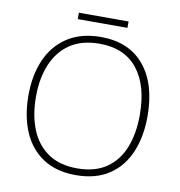

<svg xmlns="http://www.w3.org/2000/svg" viewBox="-90 -913 940 1005"><g transform="rotate(10 379.5 -410.0)"><path d="M696 -358Q696 -250 661 -167Q626 -84 555.5 -37Q485 10 379 10Q274 10 203.5 -37Q133 -84 98 -167Q63 -250 63 -359Q63 -467 99.5 -549.5Q136 -632 208 -678.5Q280 -725 384 -725Q534 -725 615 -627.5Q696 -530 696 -358ZM103 -359Q103 -261 133 -186Q163 -111 224.5 -68.5Q286 -26 380 -26Q474 -26 535 -68Q596 -110 625.5 -184.5Q655 -259 655 -358Q655 -515 585.5 -602Q516 -689 384 -689Q289 -689 227 -647Q165 -605 134 -530.5Q103 -456 103 -359ZM512 -830V-796H248V-830Z"/></g></svg>

Font: Noto Sans ExtraLight
Style: Regular
Weight: 200
Designer: Monotype Design Team
Foundry: Monotype Imaging Inc.
Version: Version 2.007